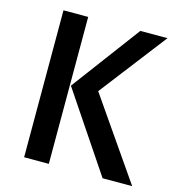

<svg xmlns="http://www.w3.org/2000/svg" viewBox="-104 -780 807 871"><g transform="rotate(15 300.0 -345.0)"><path d="M203.5 0H87.5V-690H203.5ZM208.5 -368.5 448.5 -690H576L334.5 -376.5L595 0H456Z"/></g></svg>

Font: Fira Code Light Medium
Style: Regular
Weight: 500
Monospace: yes
Version: Version 5.002